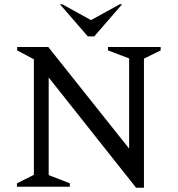

<svg xmlns="http://www.w3.org/2000/svg" viewBox="-20 -882 839 907"><path d="M60 0V-16L140 -56V-602L61 -644V-660H208L590 -180V-606L490 -644V-660H739V-644L660 -605V5H623L210 -516V-55L310 -16V0ZM395 -710 263 -862H274L410 -787L546 -862H557L425 -710Z"/></svg>

Font: Spectral
Style: Regular
Weight: 400
Designer: Jean-Baptiste Levee
Foundry: Production Type
Version: Version 2.001